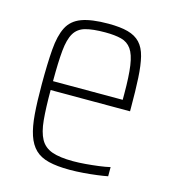

<svg xmlns="http://www.w3.org/2000/svg" viewBox="-85 -589 600 668"><g transform="rotate(15 215.0 -255.0)"><path d="M225 8Q180 8 149.5 0.5Q119 -7 100.5 -25Q82 -43 72 -73Q62 -103 58.5 -147.5Q55 -192 55 -254Q55 -329 59 -380Q63 -431 78.5 -461.5Q94 -492 129 -505Q164 -518 225 -518Q268 -518 295.5 -510.5Q323 -503 339.5 -485.5Q356 -468 363.5 -438Q371 -408 373.5 -363Q376 -318 376 -256V-243H90Q90 -178 94 -135.5Q98 -93 111.5 -68.5Q125 -44 153 -34Q181 -24 229 -24Q250 -24 274 -26Q298 -28 321 -31Q344 -34 361 -38V-5Q346 -2 323 1Q300 4 274.5 6Q249 8 225 8ZM341 -256V-296Q341 -360 335.5 -398Q330 -436 316.5 -455Q303 -474 280 -480Q257 -486 222 -486Q177 -486 150.5 -478.5Q124 -471 111 -449Q98 -427 94 -385.5Q90 -344 90 -275H359Z"/></g></svg>

Font: Saira Thin Condensed
Style: Regular
Weight: 100
Width: 3
Version: Version 1.101